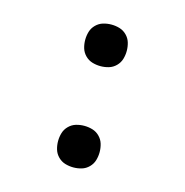

<svg xmlns="http://www.w3.org/2000/svg" viewBox="-85 -608 671 696"><g transform="rotate(15 250.0 -260.0)"><path d="M250 -372Q234 -372 219 -376.5Q204 -381 192.5 -392.5Q181 -404 176.5 -419Q172 -434 172 -450Q172 -466 176.5 -481Q181 -496 192.5 -507.5Q204 -519 219 -523.5Q234 -528 250 -528Q266 -528 281 -523.5Q296 -519 307.5 -507.5Q319 -496 323.5 -481Q328 -466 328 -450Q328 -434 323.5 -419Q319 -404 307.5 -392.5Q296 -381 281 -376.5Q266 -372 250 -372ZM250 8Q234 8 219 3.5Q204 -1 192.5 -12.5Q181 -24 176.5 -39Q172 -54 172 -70Q172 -86 176.5 -101Q181 -116 192.5 -127.5Q204 -139 219 -143.5Q234 -148 250 -148Q266 -148 281 -143.5Q296 -139 307.5 -127.5Q319 -116 323.5 -101Q328 -86 328 -70Q328 -54 323.5 -39Q319 -24 307.5 -12.5Q296 -1 281 3.5Q266 8 250 8Z"/></g></svg>

Font: Iosevka Curly Slab
Style: Regular
Weight: 400
Monospace: yes
Designer: Belleve Invis
Foundry: Belleve Invis
Version: Version 22.1.2; ttfautohint (v1.8.4)